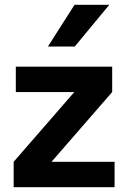

<svg xmlns="http://www.w3.org/2000/svg" viewBox="-20 -781 534 801"><path d="M458 0H37V-106L290 -397H46V-503H448V-397L195 -106H458ZM436 -761 292 -587H180L291 -761Z"/></svg>

Font: Wix Madefor Text
Style: Bold
Weight: 700
Designer: Dalton Maag Ltd
Foundry: Dalton Maag Ltd
Version: Version 3.100